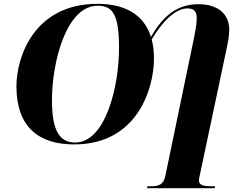

<svg xmlns="http://www.w3.org/2000/svg" viewBox="-20 -745 1273 1005"><path d="M368 11C703 11 786 -288 786 -438C786 -476 782 -509 774 -538C824 -624 895 -701 961 -701C992 -701 1010 -688 1010 -649C1010 -618 1000 -568 991 -525L846 173C836 223 812 230 766 230H752L750 240H1104L1106 230H1092C1047 230 1021 226 1021 198C1021 194 1023 184 1028 162L1165 -485C1174 -527 1180 -558 1180 -590C1180 -668 1125 -723 1018 -723C898 -723 828 -651 770 -552C732 -674 626 -725 491 -725C157 -725 66 -445 66 -293C66 -80 183 11 368 11ZM374 1C292 1 252 -60 252 -220C252 -423 328 -715 491 -715C572 -715 603 -666 603 -494C603 -284 529 1 374 1Z"/></svg>

Font: Noto Serif Display ExtraBold
Style: Italic
Weight: 800
Italic angle: -12°
Designer: Monotype Design Team
Foundry: Monotype Imaging Inc.
Version: Version 2.009